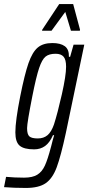

<svg xmlns="http://www.w3.org/2000/svg" viewBox="-62 -731 437 950"><path d="M-42 195 -32 144Q10 148 57 148Q99 148 122.5 133.5Q146 119 160 88.5Q174 58 190 -3Q189 2 199 -38Q202 -46 206 -62H200Q184 -25 161 -8.5Q138 8 107 8Q57 8 35.5 -10Q14 -28 14 -76Q14 -133 38 -254Q60 -364 79 -418.5Q98 -473 124.5 -495.5Q151 -518 197 -518Q237 -518 258.5 -502.5Q280 -487 279 -450H285L302 -510H355L264 -74Q239 42 218.5 97Q198 152 164 175.5Q130 199 66 199Q7 199 -42 195ZM205 -115Q223 -171 244 -264Q265 -357 265 -401Q265 -436 252.5 -450.5Q240 -465 213 -465Q181 -465 163.5 -451Q146 -437 131.5 -394Q117 -351 98 -255Q72 -123 72 -97Q72 -66 83.5 -56Q95 -46 125 -46Q154 -46 173 -62Q192 -78 205 -115ZM146 -579 147 -584 231 -711H300L334 -584L333 -579H289L261 -672L193 -579Z"/></svg>

Font: Saira Ultra Condensed
Style: Italic
Weight: 400
Width: 1
Italic angle: -12°
Designer: Hector Gatti with collaboration of the Omnibus-Type team
Foundry: Omnibus-Type
Version: Version 1.001; ttfautohint (v1.8)